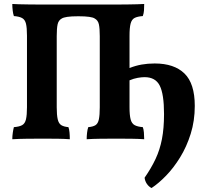

<svg xmlns="http://www.w3.org/2000/svg" viewBox="-20 -699 1044 968"><path d="M42 3Q42 -13 44.5 -30Q47 -47 50 -58Q77 -60 91.5 -68Q106 -76 111 -97.5Q116 -119 116 -158V-519Q116 -559 111 -579.5Q106 -600 91.5 -608Q77 -616 50 -618Q46 -629 44 -646Q42 -663 42 -679Q55 -678 76 -677.5Q97 -677 129 -676.5Q161 -676 206 -676Q251 -676 313 -676H442Q504 -676 547.5 -676Q591 -676 621 -676.5Q651 -677 671.5 -677.5Q692 -678 707 -679Q707 -662 706 -647Q705 -632 700 -618Q673 -616 658.5 -608.5Q644 -601 638.5 -580Q633 -559 633 -519V-158Q633 -119 638.5 -97.5Q644 -76 659 -68Q674 -60 700 -58Q704 -48 705.5 -31Q707 -14 707 3Q681 1 644 0.5Q607 0 567 0Q527 0 486.5 0.5Q446 1 417 3Q417 -13 419 -30Q421 -47 425 -58Q449 -60 461.5 -68Q474 -76 478.5 -97.5Q483 -119 483 -158V-517Q483 -556 478.5 -576.5Q474 -597 457 -606Q450 -611 430 -614Q410 -617 375 -617Q339 -617 319.5 -614Q300 -611 292 -606Q275 -597 270.5 -576.5Q266 -556 266 -517V-158Q266 -119 271 -97.5Q276 -76 289 -68Q302 -60 325 -58Q329 -48 330.5 -31Q332 -14 332 3Q307 1 272 0.5Q237 0 198 0Q158 0 115.5 0.5Q73 1 42 3ZM744 249Q730 242 720.5 228Q711 214 709 197Q743 148 764.5 102Q786 56 796.5 2Q807 -52 807 -124Q807 -224 785.5 -267Q764 -310 709 -310Q694 -310 674 -306.5Q654 -303 633 -294V-356Q663 -368 694 -373.5Q725 -379 760 -379Q858 -379 910 -328.5Q962 -278 962 -165Q962 -90 941.5 -24.5Q921 41 888 94.5Q855 148 817 187Q779 226 744 249Z"/></svg>

Font: Vollkorn
Style: Bold
Weight: 700
Designer: Friedrich Althausen
Foundry: Friedrich Althausen
Version: Version 5.000